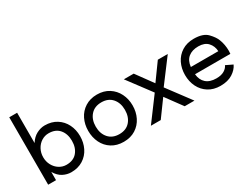

<svg xmlns="http://www.w3.org/2000/svg" viewBox="-64 -1289 2392 1840"><g transform="rotate(-30 1132.0 -369.0)"><path d="M479 -251Q479 -328 438 -376.5Q397 -425 320 -425Q277 -425 240.5 -402Q204 -379 182.5 -339Q161 -299 161 -251Q161 -203 182.5 -163Q204 -123 240.5 -100Q277 -77 320 -77Q397 -77 438 -125.5Q479 -174 479 -251ZM71 -746H158V-411Q190 -462 235 -485.5Q280 -509 325 -509Q401 -509 456 -474Q511 -439 540 -380.5Q569 -322 569 -251Q569 -180 540 -121Q511 -62 455.5 -27Q400 8 324 8Q278 8 234 -14.5Q190 -37 158 -91V0H71Z M1067 -254Q1067 -331 1024.5 -380Q982 -429 906 -429Q830 -429 787 -380Q744 -331 744 -254Q744 -176 787 -127Q830 -78 906 -78Q982 -78 1024.5 -127Q1067 -176 1067 -254ZM906 -515Q982 -515 1037.5 -479.5Q1093 -444 1122.5 -384.5Q1152 -325 1152 -254Q1152 -182 1122.5 -122.5Q1093 -63 1037.5 -28Q982 7 906 7Q830 7 774.5 -28Q719 -63 690 -122.5Q661 -182 661 -254Q661 -325 690 -384.5Q719 -444 775 -479.5Q831 -515 906 -515Z M1496 -254 1688 3H1580L1447 -178L1315 3H1206L1397 -254L1204 -512H1313L1447 -328L1580 -512H1690Z M1979 -429Q1910 -429 1868 -395Q1826 -361 1819 -293H2123Q2120 -351 2084 -390Q2048 -429 1979 -429ZM1977 -514Q2080 -514 2127 -465Q2174 -416 2189 -374Q2212 -315 2212 -245Q2212 -226 2210 -213H1819Q1825 -148 1865.5 -112Q1906 -76 1978 -76Q2032 -76 2065.5 -96Q2099 -116 2111 -145L2186 -109Q2164 -61 2111 -27.5Q2058 6 1977 6Q1901 6 1845.5 -29Q1790 -64 1761 -123Q1732 -182 1732 -254Q1732 -326 1761 -385Q1790 -444 1845.5 -479Q1901 -514 1977 -514Z"/></g></svg>

Font: SUIT Medium
Style: Regular
Weight: 500
Designer: Sunn Youn; Korean Glyphs from Source Han Sans (Sandoll Communications; Soo-young Jang, Joo-yeon Kang)
Foundry: Sunn
Version: Version 1.120